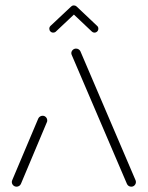

<svg xmlns="http://www.w3.org/2000/svg" viewBox="-20 -701 555 721"><path d="M42.2 0Q34.8 0 29.6 -5.2Q24.4 -10.4 24.4 -17.8Q24.4 -20.7 25.9 -24.4L123.7 -255.9Q125.9 -260.7 130.4 -263.5Q134.8 -266.3 140 -266.3Q147.4 -266.3 152.4 -261.1Q157.4 -255.9 157.4 -248.5Q157.4 -244.4 155.9 -241.9L58.5 -10.4Q56.3 -5.6 51.9 -2.8Q47.4 0 42.2 0ZM490.4 -17.8Q490.4 -10.4 485.4 -5.2Q480.4 0 473 0Q467.4 0 463.1 -2.8Q458.9 -5.6 456.7 -10.4L250.4 -492.2Q247.8 -497.4 247.8 -501.1Q247.8 -508.1 253 -513.3Q258.1 -518.5 265.6 -518.5Q271.1 -518.5 275.4 -515.7Q279.6 -513 281.9 -508.5L488.1 -26.3Q490.4 -21.9 490.4 -17.8ZM257 -680.7Q263.3 -680.7 267.6 -676.7Q271.9 -672.6 271.9 -666.3Q271.9 -660 267.4 -655.6L190 -582.6Q185.9 -578.5 180 -578.5Q173.7 -578.5 169.4 -582.8Q165.2 -587 165.2 -593.3Q165.2 -599.3 169.6 -603.7L247.4 -676.7Q251.5 -680.7 257 -680.7ZM268.1 -676.3 344.8 -603.7Q349.3 -600 349.3 -593.3Q349.3 -587 345 -582.8Q340.7 -578.5 334.4 -578.5Q328.9 -578.5 324.8 -582.6L248.1 -655.2Z"/></svg>

Font: 26F Galaxy Hebrew Light
Style: Regular
Weight: 300
Designer: C₂₉H₂₅N₃O₅
Version: Version 1.000